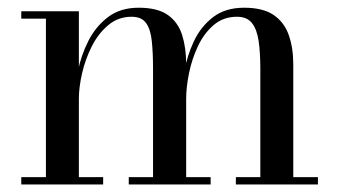

<svg xmlns="http://www.w3.org/2000/svg" viewBox="-20 -490 900 510"><path d="M189.5 -460V-19.5H254V0H36.5V-19.5H102V-440.5H36.5V-460ZM474.5 -319.5V-19.5H539.5V0H322V-19.5H386.5V-308Q386.5 -350 383.2 -381Q380 -412 368 -428.8Q356 -445.5 329.5 -445.5Q294 -445.5 267.5 -423.2Q241 -401 223.8 -366.8Q206.5 -332.5 198 -295.2Q189.5 -258 189.5 -228L178.5 -225.5Q178.5 -258.5 186.8 -300.2Q195 -342 214.5 -380.8Q234 -419.5 266.8 -444.5Q299.5 -469.5 348.5 -469.5Q398.5 -469.5 425.8 -450.2Q453 -431 463.8 -397Q474.5 -363 474.5 -319.5ZM759 -319.5V-19.5H824.5V0H606.5V-19.5H671.5V-308Q671.5 -350 667 -381Q662.5 -412 649.2 -428.8Q636 -445.5 609.5 -445.5Q573 -445.5 547.2 -423.2Q521.5 -401 505.5 -366.8Q489.5 -332.5 482 -295.2Q474.5 -258 474.5 -228L462 -225.5Q462 -258.5 469.5 -300.2Q477 -342 495.2 -380.8Q513.5 -419.5 546 -444.5Q578.5 -469.5 628.5 -469.5Q678.5 -469.5 706.8 -450.2Q735 -431 747 -397Q759 -363 759 -319.5Z"/></svg>

Font: Bodoni Moda
Style: Regular
Weight: 400
Designer: Owen Earl
Foundry: indestructible type
Version: Version 2.005